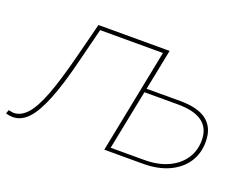

<svg xmlns="http://www.w3.org/2000/svg" viewBox="-131 -688 1115 862"><g transform="rotate(20 426.5 -257.0)"><path d="M-45 -2 -39 -20Q-31 -19 -25 -17.5Q-19 -16 -15 -16Q20 -16 49.5 -48.5Q79 -81 107 -154.5Q135 -228 166 -349L209 -517H549L445 0H425L524 -498H224L185 -343Q154 -217 123.5 -141Q93 -65 60.5 -31Q28 3 -12 3Q-27 3 -45 -2ZM671 -322Q841 -322 841 -189Q841 -132 812.5 -89.5Q784 -47 732 -23.5Q680 0 610 0H425L529 -517H549L510 -322ZM610 -18Q674 -18 721.5 -39.5Q769 -61 795.5 -99.5Q822 -138 822 -189Q822 -304 666 -304H506L449 -18Z"/></g></svg>

Font: Montserrat Thin
Style: Italic
Weight: 100
Italic angle: -11.3°
Designer: Julieta Ulanovsky
Foundry: Julieta Ulanovsky
Version: Version 9.000; ttfautohint (v1.8.4.7-5d5b)